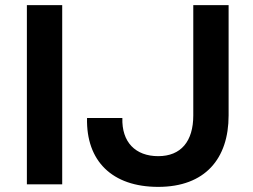

<svg xmlns="http://www.w3.org/2000/svg" viewBox="-20 -720 989 750"><path d="M85 -700V0H223V-700ZM873 -269V-700H735V-269C735 -168 687 -110 598 -110C509 -110 455 -165 458 -259H320C316 -91 418 10 598 10C781 10 873 -100 873 -269Z"/></svg>

Font: Goli SemiBold
Style: Regular
Weight: 600
Designer: jaikishan Patel
Foundry: MagicType
Version: Version 1.000;Glyphs 3.2 (3242)